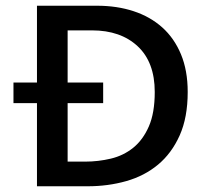

<svg xmlns="http://www.w3.org/2000/svg" viewBox="-20 -650 718 670"><path d="M319 -630Q388 -630 446 -611Q504 -592 546 -554.5Q588 -517 611.5 -460.5Q635 -404 635 -329Q635 -240 607 -177.5Q579 -115 531.5 -75.5Q484 -36 420.5 -18Q357 0 286 0H109V-290H27V-362H109V-630ZM340 -362V-290H216V-86H277Q323 -86 367 -96.5Q411 -107 445 -134.5Q479 -162 499.5 -209Q520 -256 520 -329Q520 -433 460.5 -488.5Q401 -544 301 -544H216V-362Z"/></svg>

Font: Mukta Malar Medium
Style: Regular
Weight: 500
Designer: Aadarsh Rajan, Girish Dalvi, Yashodeep Gholap
Foundry: Ek Type
Version: Version 2.538;PS 1.000;hotconv 16.6.51;makeotf.lib2.5.65220;